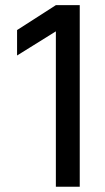

<svg xmlns="http://www.w3.org/2000/svg" viewBox="-20 -710 401 730"><path d="M192.4 -590.8 44.9 -499V-595.7L192.4 -690.4H283.2V0H192.4Z"/></svg>

Font: Dinish Expanded
Style: Regular
Weight: 400
Width: 7
Designer: Charles Nix
Foundry: Playbeing
Version: Version 2.005; ttfautohint (v1.8.3)